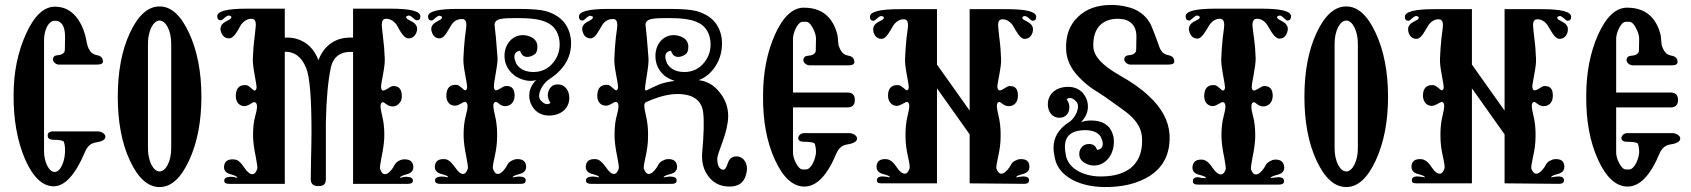

<svg xmlns="http://www.w3.org/2000/svg" viewBox="-20 -743 6836 776"><path d="M406 -189C407 -202 390 -212 375 -212H196C179 -212 171 -205 173 -192C174 -183 182 -178 195 -178C221 -178 235 -175 238 -170C241 -161 243 -150 243 -135C243 -90 224 -48 201 -48C177 -48 158 -90 158 -131V-579C158 -598 161 -615 168 -631C177 -650 188 -659 201 -659C217 -660 229 -652 236 -636C241 -625 243 -610 243 -592L242 -539C240 -528 230 -521 213 -520C200 -519 194 -513 194 -502C194 -493 206 -482 217 -482H372C388 -482 396 -486 396 -494C396 -509 388 -517 372 -520C362 -522 354 -526 348 -532C346 -534 343 -539 338 -547L333 -561L324 -602C315 -633 303 -657 287 -676C264 -703 236 -716 202 -716C157 -716 118 -679 85 -606C52 -533 35 -451 35 -360C34 -260 50 -173 81 -100C113 -27 152 10 197 10C242 10 285 -37 324 -130C333 -151 347 -164 366 -167C392 -171 405 -178 406 -189Z M794 -352C794 -453 777 -539 744 -610C711 -681 672 -717 625 -717C578 -717 538 -681 505 -610C472 -539 456 -453 456 -352C456 -251 472 -165 505 -94C538 -23 578 13 625 13C672 13 711 -23 744 -94C777 -165 794 -251 794 -352ZM672 -143C672 -91 650 -50 625 -50C600 -50 578 -91 578 -143V-567C578 -619 600 -660 625 -660C650 -660 672 -619 672 -567Z M1664 -661C1674 -661 1679 -666 1679 -677C1679 -698 1639 -708 1558 -708H1407V-591C1387 -592 1369 -590 1352 -585C1312 -572 1284 -544 1267 -500C1250 -544 1222 -572 1182 -585C1167 -590 1150 -592 1131 -591V-708H979C898 -708 858 -698 858 -677C858 -666 863 -661 873 -661C880 -661 896 -683 907 -680C916 -678 918 -673 911 -666L889 -654C877 -647 871 -637 871 -626C871 -622 872 -617 874 -612C880 -596 891 -588 906 -588C925 -588 939 -616 954 -643C967 -660 982 -668 999 -667C1009 -666 1014 -658 1014 -642C1014 -637 1012 -621 1009 -593C1005 -563 1003 -535 1002 -508C1001 -491 1004 -469 1009 -441C1014 -414 1017 -397 1017 -391C1017 -382 1014 -378 1009 -377C1002 -377 988 -398 975 -399C948 -401 934 -387 933 -357C932 -330 948 -314 968 -314C977 -315 985 -318 994 -324C1001 -329 1006 -331 1009 -330C1018 -328 1021 -317 1017 -296L1008 -259C1004 -238 1002 -213 1003 -185C1004 -166 1007 -140 1014 -108C1019 -81 1021 -66 1020 -61C1015 -46 1008 -39 1000 -39C990 -39 979 -48 967 -66C956 -82 947 -92 938 -96C932 -98 926 -99 921 -99C900 -99 889 -91 886 -74C883 -56 892 -44 911 -39C930 -34 940 -29 939 -24L928 -27C921 -28 914 -29 908 -28C891 -27 884 -20 887 -8C888 -3 895 0 906 0H1131V-534C1170 -535 1199 -513 1217 -469C1232 -434 1239 -347 1239 -209C1239 -176 1238 -138 1237 -93C1236 -48 1236 -24 1236 -19C1236 0 1246 9 1265 9H1269C1288 9 1297 0 1297 -19C1297 -183 1297 -260 1297 -249C1299 -344 1306 -418 1317 -469C1327 -515 1357 -536 1407 -533V0H1629C1642 0 1648 -4 1649 -12C1649 -22 1642 -27 1628 -28C1622 -29 1615 -28 1608 -27L1596 -24C1596 -29 1606 -34 1625 -39C1644 -44 1653 -56 1650 -74C1647 -91 1636 -99 1615 -99C1609 -99 1603 -98 1598 -96C1589 -92 1582 -87 1577 -80L1569 -66C1557 -48 1546 -39 1536 -39C1527 -39 1521 -46 1516 -61C1515 -66 1517 -81 1522 -108C1529 -140 1532 -166 1533 -185C1534 -213 1532 -238 1528 -259L1520 -296C1516 -317 1518 -328 1527 -330C1534 -331 1544 -314 1564 -313C1574 -312 1583 -315 1590 -322C1600 -330 1605 -342 1604 -357C1603 -384 1591 -397 1566 -395C1558 -394 1537 -376 1528 -377C1523 -378 1520 -384 1520 -393C1520 -399 1523 -415 1528 -442C1533 -469 1536 -491 1535 -508C1534 -535 1532 -563 1528 -593C1525 -621 1523 -637 1523 -642C1523 -658 1528 -666 1538 -667C1555 -668 1570 -660 1583 -643C1598 -616 1612 -588 1631 -588C1646 -588 1657 -596 1663 -612C1665 -617 1666 -622 1666 -626C1666 -637 1660 -647 1648 -654L1626 -666C1619 -673 1620 -678 1630 -680C1641 -683 1656 -661 1664 -661Z M2287 -587C2279 -644 2245 -681 2186 -698C2164 -704 2127 -707 2074 -707H1830C1750 -707 1710 -697 1710 -676C1710 -665 1715 -660 1725 -660C1732 -660 1747 -682 1758 -679C1768 -677 1769 -672 1762 -665L1741 -653C1729 -646 1723 -637 1723 -626C1723 -621 1724 -617 1726 -612C1731 -596 1742 -588 1757 -588C1776 -588 1789 -617 1804 -642C1815 -659 1831 -667 1850 -666C1860 -665 1865 -657 1865 -641C1865 -636 1863 -620 1859 -591C1856 -562 1854 -535 1853 -508C1852 -491 1855 -469 1860 -442C1865 -415 1868 -398 1868 -392C1868 -383 1865 -379 1860 -378C1853 -378 1839 -399 1826 -400C1799 -402 1785 -388 1784 -358C1783 -331 1799 -315 1820 -316C1837 -316 1853 -334 1860 -331C1869 -329 1872 -318 1868 -298L1859 -260C1855 -238 1853 -213 1854 -186C1855 -166 1858 -140 1865 -108C1870 -82 1872 -67 1871 -62C1866 -47 1860 -40 1851 -40C1842 -40 1831 -49 1819 -67C1796 -99 1784 -100 1773 -100C1752 -100 1741 -92 1738 -75C1735 -57 1744 -45 1763 -40C1782 -35 1792 -31 1791 -26L1780 -28C1773 -29 1766 -30 1760 -29C1743 -28 1736 -21 1739 -9C1741 -3 1748 0 1759 0H2085C2096 0 2103 -3 2104 -9C2107 -21 2101 -28 2084 -29C2078 -30 2071 -29 2064 -28L2052 -26C2052 -31 2062 -35 2081 -40C2100 -45 2109 -57 2106 -75C2103 -92 2092 -100 2071 -100C2065 -100 2059 -99 2054 -96C2045 -93 2038 -88 2033 -81L2025 -67C2013 -49 2002 -40 1992 -40C1984 -40 1977 -47 1972 -62C1971 -67 1973 -82 1979 -108C1986 -140 1989 -166 1989 -186C1990 -213 1988 -238 1984 -260L1976 -298C1972 -318 1974 -329 1983 -331C1990 -334 2000 -315 2020 -314C2040 -313 2060 -327 2060 -358C2059 -385 2047 -398 2022 -395C2014 -395 1993 -377 1984 -378C1979 -379 1976 -385 1976 -394C1976 -400 1978 -416 1983 -443C1988 -470 1991 -491 1991 -508C1986 -575 1982 -620 1979 -641C1978 -655 1987 -664 2008 -667C2017 -669 2038 -670 2071 -670C2124 -670 2163 -665 2186 -654C2218 -641 2236 -616 2241 -579C2245 -546 2237 -516 2216 -490C2196 -465 2169 -452 2136 -452C2104 -452 2081 -463 2067 -485C2062 -496 2059 -505 2059 -513C2059 -528 2067 -536 2082 -538C2087 -521 2097 -513 2111 -513C2120 -513 2130 -516 2140 -523C2148 -528 2152 -538 2152 -554C2152 -571 2144 -584 2129 -592C2117 -598 2105 -601 2093 -601C2049 -601 2019 -562 2019 -518C2019 -486 2032 -460 2057 -440C2060 -437 2067 -432 2078 -427C2094 -420 2109 -416 2124 -416C2132 -416 2140 -417 2147 -420C2128 -400 2119 -379 2119 -357C2119 -335 2127 -315 2143 -298C2158 -283 2177 -276 2199 -276C2246 -276 2281 -304 2281 -348C2281 -377 2263 -402 2235 -402C2220 -402 2209 -396 2202 -385C2197 -377 2194 -368 2194 -359C2194 -348 2198 -337 2205 -327C2201 -324 2197 -322 2192 -322C2183 -322 2174 -327 2165 -338C2161 -343 2159 -349 2159 -356C2159 -379 2179 -408 2196 -420C2257 -459 2288 -508 2288 -567C2288 -574 2288 -580 2287 -587Z M2806 -420C2857 -439 2898 -498 2898 -565C2898 -572 2898 -580 2897 -587C2889 -644 2855 -681 2796 -698C2774 -704 2737 -707 2684 -707H2440C2360 -707 2320 -697 2320 -676C2320 -665 2325 -660 2335 -660C2342 -660 2357 -682 2368 -679C2378 -677 2379 -672 2372 -665L2351 -653C2339 -646 2333 -637 2333 -626C2333 -621 2334 -617 2336 -612C2341 -596 2352 -588 2367 -588C2386 -588 2399 -617 2414 -642C2425 -659 2441 -667 2460 -666C2470 -665 2475 -657 2475 -641C2475 -636 2473 -620 2469 -591C2466 -562 2464 -535 2463 -508C2462 -491 2465 -469 2470 -442C2475 -415 2478 -398 2478 -392C2478 -383 2475 -379 2470 -378C2463 -378 2449 -399 2436 -400C2409 -402 2395 -388 2394 -358C2393 -331 2409 -315 2430 -316C2447 -316 2463 -334 2470 -331C2479 -329 2482 -318 2478 -298L2469 -260C2465 -238 2463 -213 2464 -186C2465 -166 2468 -140 2475 -108C2480 -82 2482 -67 2481 -62C2476 -47 2470 -40 2461 -40C2452 -40 2441 -49 2429 -67C2406 -99 2394 -100 2383 -100C2362 -100 2351 -92 2348 -75C2345 -57 2354 -45 2373 -40C2392 -35 2402 -31 2401 -26L2390 -28C2383 -29 2376 -30 2370 -29C2353 -28 2346 -21 2349 -9C2351 -3 2358 0 2369 0H2695C2706 0 2713 -3 2714 -9C2717 -21 2711 -28 2694 -29C2688 -30 2681 -29 2674 -28L2662 -26C2662 -31 2672 -35 2691 -40C2710 -45 2719 -57 2716 -75C2713 -92 2702 -100 2681 -100C2675 -100 2669 -99 2664 -96C2655 -93 2648 -88 2643 -81L2635 -67C2623 -49 2612 -40 2602 -40C2594 -40 2587 -47 2582 -62C2581 -67 2583 -82 2589 -108C2596 -140 2599 -166 2599 -186C2600 -213 2598 -238 2594 -260L2586 -298C2582 -317 2584 -328 2593 -331C2640 -352 2681 -363 2718 -363C2781 -363 2816 -338 2822 -288C2826 -257 2825 -203 2818 -126C2815 -89 2823 -56 2844 -29C2865 -2 2893 11 2929 11C2964 11 2985 -4 2994 -33C2997 -43 2999 -52 2999 -61C2999 -93 2978 -112 2955 -111C2938 -110 2927 -101 2921 -82C2916 -64 2909 -56 2901 -57C2886 -60 2879 -76 2879 -103C2879 -110 2886 -132 2900 -169C2914 -207 2922 -241 2923 -270C2924 -306 2913 -339 2890 -368C2867 -398 2839 -415 2804 -419ZM2601 -508C2596 -575 2592 -620 2589 -641C2588 -655 2597 -664 2618 -667C2627 -669 2648 -670 2681 -670C2734 -670 2773 -665 2796 -654C2828 -641 2846 -616 2851 -579C2855 -546 2847 -516 2826 -490C2806 -465 2779 -452 2746 -452C2714 -452 2691 -463 2677 -485C2672 -496 2669 -505 2669 -513C2669 -528 2677 -536 2692 -538C2697 -521 2707 -513 2721 -513C2730 -513 2740 -516 2750 -523C2758 -528 2762 -538 2762 -554C2762 -571 2754 -584 2739 -592C2727 -598 2715 -601 2703 -601C2658 -601 2629 -562 2629 -517C2629 -484 2642 -457 2667 -436C2678 -428 2692 -421 2707 -416C2684 -413 2664 -409 2645 -402L2616 -389C2600 -381 2592 -377 2591 -377C2588 -377 2587 -380 2587 -386C2587 -391 2589 -408 2594 -438C2599 -468 2602 -491 2601 -508Z M3444 -182C3445 -195 3427 -205 3412 -205H3230C3215 -205 3206 -193 3206 -184C3207 -175 3215 -170 3229 -170C3256 -170 3270 -167 3273 -162C3276 -153 3278 -142 3278 -127C3277 -114 3273 -99 3266 -84C3257 -67 3247 -58 3237 -58H3225C3215 -58 3206 -67 3197 -84C3189 -99 3185 -114 3185 -127V-309H3406C3425 -309 3435 -319 3435 -339C3435 -359 3425 -369 3406 -369H3185V-586C3185 -599 3189 -613 3197 -630C3206 -647 3215 -655 3225 -655H3237C3247 -655 3256 -647 3265 -630C3274 -613 3278 -599 3278 -586L3277 -537C3275 -526 3265 -519 3247 -518C3234 -517 3227 -511 3227 -500C3227 -489 3240 -479 3252 -479H3409C3425 -479 3433 -483 3433 -492C3433 -507 3425 -515 3409 -518C3398 -520 3390 -524 3385 -530C3382 -533 3379 -538 3375 -545L3369 -560L3365 -600C3358 -630 3346 -654 3329 -673C3305 -699 3272 -712 3229 -712C3184 -712 3145 -676 3112 -603C3080 -531 3064 -449 3064 -356C3063 -255 3079 -169 3112 -97C3145 -25 3185 11 3231 11C3280 11 3323 -33 3360 -122C3369 -143 3383 -156 3403 -159C3430 -163 3443 -171 3444 -182Z M4153 -659C4163 -659 4168 -664 4168 -675C4168 -696 4128 -706 4048 -706H3899V-296L3767 -482V-706H3616C3536 -706 3496 -696 3496 -675C3496 -664 3501 -659 3511 -659C3518 -659 3533 -681 3544 -678C3553 -676 3555 -671 3548 -664L3526 -652C3515 -645 3509 -636 3509 -625C3509 -620 3510 -616 3511 -611C3517 -594 3528 -586 3543 -586C3562 -586 3576 -616 3591 -641C3604 -658 3618 -666 3635 -665C3645 -664 3650 -656 3650 -641C3650 -636 3648 -619 3644 -590C3641 -561 3639 -534 3638 -507C3637 -490 3640 -468 3645 -441C3650 -414 3653 -397 3653 -392C3653 -383 3650 -378 3645 -378C3640 -378 3624 -398 3611 -399C3584 -401 3570 -387 3569 -358C3569 -331 3585 -315 3605 -315C3622 -316 3639 -332 3646 -331C3655 -329 3657 -318 3653 -297L3645 -260C3641 -238 3639 -213 3640 -186C3640 -166 3643 -140 3650 -109C3656 -82 3658 -67 3656 -62C3651 -48 3645 -41 3637 -41C3627 -41 3616 -49 3605 -66C3594 -83 3584 -93 3575 -96C3570 -99 3564 -100 3558 -100C3537 -100 3526 -92 3523 -75C3521 -57 3529 -45 3548 -40C3567 -35 3577 -31 3577 -26L3566 -28C3558 -29 3551 -30 3545 -30C3528 -29 3522 -22 3525 -9C3526 -4 3533 -2 3544 -2H3767V-386L3899 -200V-2L4119 0C4132 0 4138 -4 4139 -12C4140 -23 4133 -29 4119 -30C4113 -30 4106 -29 4098 -28L4087 -26C4087 -31 4096 -35 4115 -40C4134 -45 4143 -57 4140 -75C4138 -92 4127 -100 4106 -100C4100 -100 4094 -99 4089 -96C4080 -93 4073 -88 4068 -81L4060 -67C4048 -50 4037 -41 4027 -41C4019 -41 4012 -48 4007 -62C4006 -67 4008 -82 4014 -109C4021 -140 4024 -166 4024 -186C4025 -213 4023 -238 4019 -260L4011 -297C4007 -318 4009 -329 4018 -331C4025 -332 4035 -315 4055 -314C4075 -313 4095 -326 4094 -358C4094 -385 4082 -397 4057 -395C4049 -394 4028 -375 4019 -378C4014 -379 4011 -385 4011 -394C4011 -399 4014 -415 4019 -442C4024 -469 4027 -490 4026 -507C4025 -534 4023 -561 4019 -590C4016 -619 4014 -636 4014 -641C4014 -656 4019 -664 4029 -665C4046 -666 4060 -658 4073 -641C4088 -616 4102 -586 4121 -586C4136 -586 4147 -594 4153 -611C4154 -616 4155 -620 4155 -625C4155 -636 4149 -645 4138 -652L4116 -664C4109 -671 4111 -676 4120 -678C4131 -681 4146 -659 4153 -659Z M4399 -551C4397 -593 4407 -624 4429 -644C4446 -659 4469 -667 4497 -667C4511 -667 4523 -665 4532 -662C4560 -651 4574 -628 4573 -592L4572 -539C4570 -528 4560 -521 4543 -520C4530 -519 4524 -513 4524 -502C4524 -493 4537 -482 4548 -482H4702C4718 -482 4726 -486 4726 -494C4726 -509 4718 -517 4702 -520C4692 -522 4684 -526 4678 -532C4676 -534 4673 -539 4668 -547C4646 -609 4632 -644 4627 -651C4607 -685 4575 -707 4532 -716C4511 -721 4491 -723 4471 -723C4415 -723 4370 -707 4337 -675C4302 -642 4286 -597 4289 -540C4291 -507 4303 -477 4326 -448C4343 -427 4365 -406 4393 -386L4444 -353C4501 -313 4535 -288 4546 -278C4576 -251 4592 -223 4595 -193C4596 -186 4596 -179 4596 -172C4596 -125 4580 -88 4549 -63C4521 -42 4484 -31 4438 -30C4366 -27 4302 -58 4289 -110C4286 -125 4284 -138 4284 -150C4284 -187 4303 -209 4341 -215C4349 -216 4357 -217 4365 -217C4396 -217 4418 -208 4429 -190C4434 -179 4437 -170 4437 -162C4437 -147 4429 -139 4414 -137C4409 -153 4398 -161 4382 -161C4371 -161 4362 -158 4356 -152C4347 -144 4342 -134 4342 -121C4342 -104 4350 -92 4367 -83C4378 -77 4389 -74 4401 -74C4448 -74 4482 -116 4482 -171C4482 -181 4481 -190 4478 -199C4466 -237 4437 -256 4390 -256C4375 -256 4362 -254 4349 -249C4368 -269 4377 -290 4377 -312C4377 -334 4369 -354 4353 -371C4338 -385 4319 -392 4297 -392C4250 -392 4215 -365 4215 -321C4215 -292 4233 -267 4261 -267C4276 -267 4288 -273 4295 -284C4300 -292 4302 -301 4302 -310C4302 -321 4298 -332 4291 -342C4295 -345 4299 -347 4304 -347C4313 -347 4322 -342 4331 -331C4335 -326 4337 -320 4337 -313C4337 -290 4319 -260 4300 -249C4259 -222 4238 -188 4238 -146C4238 -133 4240 -118 4244 -101C4252 -66 4275 -38 4313 -17C4348 2 4391 12 4441 13C4516 14 4578 -1 4627 -32C4684 -69 4710 -124 4707 -197C4704 -254 4676 -307 4621 -357C4594 -383 4554 -411 4503 -440C4436 -478 4402 -515 4399 -551Z M5183 -660C5193 -660 5198 -666 5198 -677C5198 -698 5158 -708 5077 -708H4893C4812 -708 4772 -698 4772 -677C4772 -666 4777 -660 4787 -660C4794 -660 4810 -683 4821 -680C4830 -677 4832 -673 4825 -666L4803 -654C4791 -647 4785 -637 4785 -626C4785 -622 4786 -617 4788 -612C4794 -595 4805 -587 4820 -587C4837 -587 4853 -617 4868 -642C4881 -660 4896 -668 4913 -667C4923 -666 4928 -657 4928 -642C4928 -637 4926 -620 4922 -591C4919 -562 4917 -535 4916 -508C4915 -491 4918 -469 4923 -441C4928 -414 4931 -397 4931 -391C4931 -382 4928 -378 4923 -377C4916 -377 4902 -398 4889 -399C4862 -401 4848 -387 4847 -357C4846 -330 4862 -314 4882 -314C4899 -315 4916 -333 4923 -330C4932 -328 4935 -317 4931 -296L4922 -258C4918 -236 4916 -211 4917 -184C4918 -164 4921 -138 4928 -106C4933 -79 4935 -64 4934 -59C4929 -45 4923 -38 4914 -38C4905 -38 4894 -46 4882 -63C4871 -80 4861 -90 4852 -94C4847 -97 4841 -98 4835 -98C4814 -98 4803 -89 4800 -72C4797 -54 4806 -42 4825 -37C4845 -32 4855 -28 4854 -23C4843 -23 4833 -24 4822 -27C4805 -26 4799 -19 4802 -6C4803 0 4810 3 4821 3H5149C5160 3 5167 0 5169 -6C5172 -19 5165 -26 5148 -27C5133 -26 5122 -24 5116 -23C5115 -28 5125 -32 5144 -37C5164 -42 5173 -54 5170 -72C5167 -89 5156 -98 5135 -98C5129 -98 5123 -97 5118 -94C5109 -90 5102 -85 5097 -78L5089 -64C5077 -47 5066 -38 5056 -38C5047 -38 5041 -45 5036 -59C5035 -64 5037 -79 5042 -106C5049 -138 5052 -164 5053 -184C5054 -211 5052 -236 5048 -258L5039 -296C5036 -317 5038 -328 5047 -330C5054 -331 5064 -314 5083 -313C5104 -312 5124 -326 5124 -357C5123 -384 5111 -397 5086 -395C5078 -394 5056 -376 5047 -377C5042 -378 5039 -384 5039 -393C5039 -399 5042 -415 5047 -442C5052 -469 5055 -491 5055 -508C5054 -535 5052 -562 5048 -591C5044 -620 5042 -637 5042 -642C5042 -657 5047 -666 5058 -667C5075 -668 5089 -660 5102 -642C5117 -617 5132 -587 5151 -587C5166 -587 5177 -595 5182 -612C5184 -617 5185 -622 5185 -626C5185 -637 5179 -647 5167 -654L5146 -666C5139 -673 5140 -677 5150 -680C5161 -683 5176 -660 5183 -660Z M5590 -352C5590 -453 5573 -539 5540 -610C5507 -681 5468 -717 5421 -717C5374 -717 5334 -681 5301 -610C5268 -539 5252 -453 5252 -352C5252 -251 5268 -165 5301 -94C5334 -23 5374 13 5421 13C5468 13 5507 -23 5540 -94C5573 -165 5590 -251 5590 -352ZM5468 -143C5468 -91 5446 -50 5421 -50C5396 -50 5374 -91 5374 -143V-567C5374 -619 5396 -660 5421 -660C5446 -660 5468 -619 5468 -567Z M6315 -659C6325 -659 6330 -664 6330 -675C6330 -696 6290 -706 6210 -706H6061V-296L5929 -482V-706H5778C5698 -706 5658 -696 5658 -675C5658 -664 5663 -659 5673 -659C5680 -659 5695 -681 5706 -678C5715 -676 5717 -671 5710 -664L5688 -652C5677 -645 5671 -636 5671 -625C5671 -620 5672 -616 5673 -611C5679 -594 5690 -586 5705 -586C5724 -586 5738 -616 5753 -641C5766 -658 5780 -666 5797 -665C5807 -664 5812 -656 5812 -641C5812 -636 5810 -619 5806 -590C5803 -561 5801 -534 5800 -507C5799 -490 5802 -468 5807 -441C5812 -414 5815 -397 5815 -392C5815 -383 5812 -378 5807 -378C5802 -378 5786 -398 5773 -399C5746 -401 5732 -387 5731 -358C5731 -331 5747 -315 5767 -315C5784 -316 5801 -332 5808 -331C5817 -329 5819 -318 5815 -297L5807 -260C5803 -238 5801 -213 5802 -186C5802 -166 5805 -140 5812 -109C5818 -82 5820 -67 5818 -62C5813 -48 5807 -41 5799 -41C5789 -41 5778 -49 5767 -66C5756 -83 5746 -93 5737 -96C5732 -99 5726 -100 5720 -100C5699 -100 5688 -92 5685 -75C5683 -57 5691 -45 5710 -40C5729 -35 5739 -31 5739 -26L5728 -28C5720 -29 5713 -30 5707 -30C5690 -29 5684 -22 5687 -9C5688 -4 5695 -2 5706 -2H5929V-386L6061 -200V-2L6281 0C6294 0 6300 -4 6301 -12C6302 -23 6295 -29 6281 -30C6275 -30 6268 -29 6260 -28L6249 -26C6249 -31 6258 -35 6277 -40C6296 -45 6305 -57 6302 -75C6300 -92 6289 -100 6268 -100C6262 -100 6256 -99 6251 -96C6242 -93 6235 -88 6230 -81L6222 -67C6210 -50 6199 -41 6189 -41C6181 -41 6174 -48 6169 -62C6168 -67 6170 -82 6176 -109C6183 -140 6186 -166 6186 -186C6187 -213 6185 -238 6181 -260L6173 -297C6169 -318 6171 -329 6180 -331C6187 -332 6197 -315 6217 -314C6237 -313 6257 -326 6256 -358C6256 -385 6244 -397 6219 -395C6211 -394 6190 -375 6181 -378C6176 -379 6173 -385 6173 -394C6173 -399 6176 -415 6181 -442C6186 -469 6189 -490 6188 -507C6187 -534 6185 -561 6181 -590C6178 -619 6176 -636 6176 -641C6176 -656 6181 -664 6191 -665C6208 -666 6222 -658 6235 -641C6250 -616 6264 -586 6283 -586C6298 -586 6309 -594 6315 -611C6316 -616 6317 -620 6317 -625C6317 -636 6311 -645 6300 -652L6278 -664C6271 -671 6273 -676 6282 -678C6293 -681 6308 -659 6315 -659Z M6771 -182C6772 -195 6754 -205 6739 -205H6557C6542 -205 6533 -193 6533 -184C6534 -175 6542 -170 6556 -170C6583 -170 6597 -167 6600 -162C6603 -153 6605 -142 6605 -127C6604 -114 6600 -99 6593 -84C6584 -67 6574 -58 6564 -58H6552C6542 -58 6533 -67 6524 -84C6516 -99 6512 -114 6512 -127V-309H6733C6752 -309 6762 -319 6762 -339C6762 -359 6752 -369 6733 -369H6512V-586C6512 -599 6516 -613 6524 -630C6533 -647 6542 -655 6552 -655H6564C6574 -655 6583 -647 6592 -630C6601 -613 6605 -599 6605 -586L6604 -537C6602 -526 6592 -519 6574 -518C6561 -517 6554 -511 6554 -500C6554 -489 6567 -479 6579 -479H6736C6752 -479 6760 -483 6760 -492C6760 -507 6752 -515 6736 -518C6725 -520 6717 -524 6712 -530C6709 -533 6706 -538 6702 -545L6696 -560L6692 -600C6685 -630 6673 -654 6656 -673C6632 -699 6599 -712 6556 -712C6511 -712 6472 -676 6439 -603C6407 -531 6391 -449 6391 -356C6390 -255 6406 -169 6439 -97C6472 -25 6512 11 6558 11C6607 11 6650 -33 6687 -122C6696 -143 6710 -156 6730 -159C6757 -163 6770 -171 6771 -182Z"/></svg>

Font: GFS Eustace
Style: Regular
Weight: 400
Designer: George Matthiopoulos
Foundry: George Matthiopoulos
Version: Version 1.0